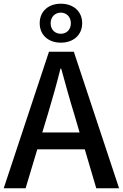

<svg xmlns="http://www.w3.org/2000/svg" viewBox="-20 -1015 662 1035"><path d="M308 -947C337 -947 362 -925 362 -890C362 -853 337 -833 308 -833C278 -833 253 -853 253 -890C253 -925 278 -947 308 -947ZM308 -785C375 -785 423 -826 423 -890C423 -954 375 -995 308 -995C241 -995 194 -954 194 -890C194 -826 241 -785 308 -785ZM208 -301 238 -400C262 -480 285 -561 306 -645H310C333 -562 355 -480 380 -400L409 -301ZM499 0H622L378 -736H244L0 0H118L181 -210H437Z"/></svg>

Font: Noto Sans Japanese Medium
Style: Regular
Weight: 500
Designer: Ryoko NISHIZUKA (kana & ideographs); Paul D. Hunt (Latin, Greek & Cyrillic); Wenlong ZHANG (bopomofo); Sandoll Communica
Foundry: Adobe Systems Incorporated
Version: Version 1.000;PS 1;hotconv 1.0.78;makeotf.lib2.5.61930